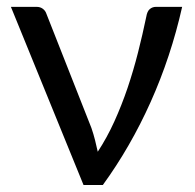

<svg xmlns="http://www.w3.org/2000/svg" viewBox="-20 -526 554 546"><path d="M498 -506.5Q466 -364.5 408.5 -236.2Q351 -108 272.5 0H217.5L11 -506.5H84Q94.5 -506.5 101.8 -501Q109 -495.5 111.5 -488L240 -162Q246 -144.5 250.2 -127.8Q254.5 -111 258 -94.5Q284 -134 305 -180.2Q326 -226.5 342.8 -276Q359.5 -325.5 372.5 -376.8Q385.5 -428 396 -478.5Q398.5 -494 406 -500.2Q413.5 -506.5 423.5 -506.5Z"/></svg>

Font: Lato
Style: Regular
Weight: 400
Designer: Lukasz Dziedzic with Adam Twardoch and Botio Nikoltchev
Foundry: tyPoland Lukasz Dziedzic
Version: Version 2.010; 2014-09-01; http://www.latofonts.com/; ttfaut